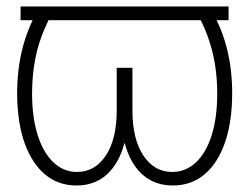

<svg xmlns="http://www.w3.org/2000/svg" viewBox="-20 -566 774 596"><path d="M689.5 -545.9V-503.4H43.9V-545.9ZM105 -545.9H154.3Q127 -501 110.4 -456.8Q93.8 -412.6 86.7 -367.9Q79.6 -323.2 79.6 -275.9Q79.6 -200.7 97.2 -146Q114.7 -91.3 146.2 -61.8Q177.7 -32.2 218.8 -32.2Q274.9 -32.2 308.6 -83.3Q342.3 -134.3 342.3 -223.1V-355.5H380.4V-242.2Q380.4 -161.6 361.3 -105.2Q342.3 -48.8 305.9 -19.5Q269.5 9.8 217.3 9.8Q161.6 9.8 120.8 -23.7Q80.1 -57.1 57.1 -120.1Q34.2 -183.1 33.2 -271.5Q32.7 -351.1 50.8 -419.7Q68.8 -488.3 105 -545.9ZM579.6 -545.9H628.9Q665 -488.3 682.9 -421.1Q700.7 -354 700.7 -277.3Q700.7 -188.5 678.5 -124Q656.2 -59.6 615 -24.9Q573.7 9.8 516.6 9.8Q464.4 9.8 427.7 -19.5Q391.1 -48.8 372.1 -105.2Q353 -161.6 353 -242.2V-355.5H391.1V-223.1Q391.1 -134.3 425 -83.3Q459 -32.2 514.6 -32.2Q556.6 -32.2 588.1 -61.8Q619.6 -91.3 637 -146Q654.3 -200.7 654.3 -275.9Q654.3 -323.7 647 -368.4Q639.6 -413.1 623.3 -457Q606.9 -501 579.6 -545.9Z"/></svg>

Font: Inter ExtraLight
Style: Regular
Weight: 250
Designer: Rasmus Andersson
Foundry: rsms
Version: Version 4.001;git-66647c0bb